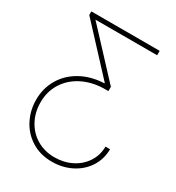

<svg xmlns="http://www.w3.org/2000/svg" viewBox="-213 -836 1077 1174"><g transform="rotate(30 325.5 -248.5)"><path d="M334 210Q251 210 189.2 171.1Q127.4 132.3 94.5 67.9Q61.5 3.4 61.5 -71.3Q61.5 -152.8 100.8 -218.8Q140.1 -284.7 210.9 -323.5Q281.7 -362.3 373 -366.2V-370.1L84 -681.6V-707H566.4V-675.8H130.9L418 -367.2V-336.9H382.8Q298.3 -334 232.4 -299.6Q166.5 -265.1 129.6 -205.8Q92.8 -146.5 92.8 -71.3Q92.8 0 123.8 57.1Q154.8 114.3 209.7 146.5Q264.6 178.7 333 178.7Q399.4 178.7 453.9 151.4Q508.3 124 540 75.4Q571.8 26.9 572.3 -34.2H604.5Q604 36.1 567.9 91.8Q531.7 147.5 470 178.7Q408.2 210 334 210Z"/></g></svg>

Font: Pretendard JP Thin
Style: Regular
Weight: 100
Designer: Base glyphs from Inter by Rasmus Andersson; Hangeul glyphs from Noto Sans CJK(Source Han Sans) by Jang Soo-young and Kan
Foundry: Kil Hyung-jin
Version: Version 1.309